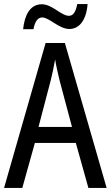

<svg xmlns="http://www.w3.org/2000/svg" viewBox="-20 -927 547 947"><path d="M94 -783H145C152 -820 166 -841 188 -841C223 -841 271 -784 322 -784C372 -784 406 -829 412 -907H361C354 -871 343 -849 320 -849C282 -849 238 -906 186 -906C127 -906 101 -850 94 -783ZM416 0H506L300 -715H205L0 0H90L152 -222H354ZM274 -530 335 -301H170L230 -530C238 -562 246 -600 252 -634C256 -605 267 -560 274 -530Z"/></svg>

Font: Noto Sans Gujarati UI Condensed
Style: Regular
Weight: 400
Width: 3
Designer: Jelle Bosma - Monotype Design Team, Universal Thirst
Foundry: Monotype Imaging Inc.
Version: Version 2.106